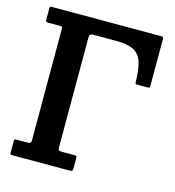

<svg xmlns="http://www.w3.org/2000/svg" viewBox="-111 -844 857 938"><g transform="rotate(15 318.0 -375.0)"><path d="M96 -671H37.5Q30.5 -671 28 -672.8Q25.5 -674.5 25.5 -682V-740.5Q25.5 -750 33 -750H588.5Q596.5 -750 598.5 -747Q600.5 -744 600.5 -735.5V-501Q600.5 -494 597 -492.5Q593.5 -491 586.5 -491H536.5Q529 -491 527.8 -493.5Q526.5 -496 526.5 -503Q525.5 -568 512.8 -604.5Q500 -641 469.2 -656Q438.5 -671 383 -671H264Q247 -671 247 -652.5V-99Q247 -87 250 -83Q253 -79 266 -79H328Q335 -79 338.5 -77.5Q342 -76 342 -69V-15Q342 -5.5 338.2 -2.8Q334.5 0 325.5 0H38Q30.5 0 28 -1.2Q25.5 -2.5 25.5 -10V-70Q25.5 -76.5 29 -77.8Q32.5 -79 39 -79H97Q110.5 -79 110.5 -94V-656Q110.5 -666 108.2 -668.5Q106 -671 96 -671Z"/></g></svg>

Font: Besley* Narrow Semi
Style: Regular
Weight: 600
Width: 4
Designer: Owen Earl
Foundry: indestructible type*
Version: Version 3.000; ttfautohint (v1.8.3)